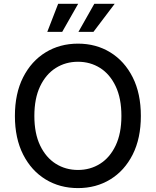

<svg xmlns="http://www.w3.org/2000/svg" viewBox="-20 -963 806 993"><path d="M383.3 9.8Q289.6 9.8 215.8 -35.2Q142.1 -80.1 99.6 -163.8Q57.1 -247.6 57.1 -363.3Q57.1 -479.5 99.6 -563.2Q142.1 -647 215.8 -692.1Q289.6 -737.3 383.3 -737.3Q477.1 -737.3 550.5 -692.1Q624 -647 666.3 -563.2Q708.5 -479.5 708.5 -363.3Q708.5 -247.6 666.3 -163.8Q624 -80.1 550.5 -35.2Q477.1 9.8 383.3 9.8ZM383.3 -84Q446.8 -84 497.6 -116Q548.3 -147.9 578.1 -210.4Q607.9 -272.9 607.9 -363.3Q607.9 -454.6 578.1 -517.1Q548.3 -579.6 497.6 -611.6Q446.8 -643.6 383.3 -643.6Q319.3 -643.6 268.3 -611.3Q217.3 -579.1 187.5 -516.6Q157.7 -454.1 157.7 -363.3Q157.7 -272.9 187.5 -210.7Q217.3 -148.4 268.3 -116.2Q319.3 -84 383.3 -84ZM301.8 -798.3H224.6L280.8 -943.4H384.3ZM463.4 -798.3H385.7L467.8 -943.4H573.2Z"/></svg>

Font: Inter Cardless
Style: Regular
Weight: 400
Designer: Rasmus Andersson
Foundry: rsms
Version: Version 4.001;git-9221beed3